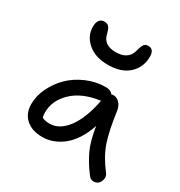

<svg xmlns="http://www.w3.org/2000/svg" viewBox="-187 -875 1007 1072"><g transform="rotate(30 316.5 -339.5)"><path d="M314 -539.1Q232.4 -539.1 184.3 -581.1Q136.2 -623 136.2 -681.2Q136.2 -738.8 180.2 -738.8Q197.8 -738.8 207.8 -727.5Q217.8 -716.3 225.1 -686Q239.3 -622.1 316.9 -622.1Q396.5 -622.1 414.1 -686Q422.4 -719.7 431.6 -731.9Q440.9 -744.1 458 -744.1Q496.1 -744.1 496.1 -695.8Q496.1 -627.9 448.7 -583.5Q401.4 -539.1 314 -539.1ZM199.2 -6.8Q131.8 -6.8 93 -41.7Q54.2 -76.7 54.2 -136.2Q54.2 -188.5 79.1 -240.7Q104 -293 145.3 -333.7Q186.5 -374.5 245.6 -400.1Q304.7 -425.8 368.2 -425.8Q401.9 -425.8 414.1 -405.8Q418.9 -408.2 426.8 -408.2Q450.7 -408.2 467.5 -389.6Q484.4 -371.1 488.8 -340.8Q504.4 -225.1 527.6 -155.5Q550.8 -85.9 606.9 -13.2Q624.5 8.3 612.5 36.6Q600.6 64.9 571.8 64.9Q559.1 64.9 551.8 60.1Q544.4 55.2 536.1 43.9Q493.7 -12.2 468.3 -67.1Q442.9 -122.1 429.2 -210.9Q411.6 -157.2 384.8 -116.7Q357.9 -76.2 326.9 -52.7Q295.9 -29.3 263.9 -18.1Q231.9 -6.8 199.2 -6.8ZM144 -133.8Q144 -115.2 147.9 -102.1Q166.5 -91.8 196.8 -91.8Q260.3 -91.8 309.6 -157.7Q358.9 -223.6 382.8 -346.2Q270.5 -331.5 207.3 -271.7Q144 -211.9 144 -133.8Z"/></g></svg>

Font: Shantell Sans Irregular Bouncy
Style: Regular
Weight: 400
Designer: Stephen Nixon, Anya Danilova, Shantell Martin
Foundry: Arrow Type
Version: Version 1.006;[9816181b4]